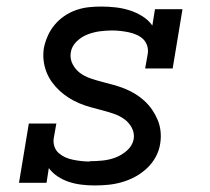

<svg xmlns="http://www.w3.org/2000/svg" viewBox="-20 -558 640 586"><path d="M268 8Q248 8 228 5.5Q208 3 190 -3Q172 -9 156 -19.5Q140 -30 129 -45L122 0H38L68 -181H152L144 -136Q142 -123 146 -111Q150 -99 159 -91Q168 -83 179 -78Q190 -73 202.5 -70.5Q215 -68 228 -66.5Q241 -65 253 -65Q253 -65 253.5 -65.5Q254 -66 254 -66Q273 -66 293 -68Q313 -70 332 -77Q351 -84 367.5 -98.5Q384 -113 388 -133Q391 -152 382 -168.5Q373 -185 358.5 -195Q344 -205 326.5 -211Q309 -217 291.5 -221.5Q274 -226 256 -231Q238 -236 221.5 -243Q205 -250 190 -259.5Q175 -269 162 -281Q149 -293 138.5 -307.5Q128 -322 121.5 -339Q115 -356 113 -374.5Q111 -393 114 -412Q118 -431 126 -449Q134 -467 147 -482.5Q160 -498 177 -509.5Q194 -521 213 -527.5Q232 -534 251 -536Q270 -538 288 -538Q311 -538 333 -535.5Q355 -533 375.5 -526.5Q396 -520 414.5 -508.5Q433 -497 445 -480L453 -530H537L507 -349H423L431 -394Q433 -407 429 -419Q425 -431 416.5 -439Q408 -447 396.5 -452Q385 -457 373 -459.5Q361 -462 348 -463.5Q335 -465 322 -465Q304 -465 285 -462.5Q266 -460 247.5 -453Q229 -446 214 -431.5Q199 -417 196 -398Q193 -379 201.5 -362.5Q210 -346 224 -335.5Q238 -325 255.5 -319Q273 -313 290.5 -308.5Q308 -304 326 -299Q344 -294 360.5 -287.5Q377 -281 392.5 -271.5Q408 -262 421 -250Q434 -238 444 -223.5Q454 -209 461 -192.5Q468 -176 470 -157.5Q472 -139 469 -120Q466 -99 455.5 -79.5Q445 -60 428.5 -44.5Q412 -29 392.5 -18.5Q373 -8 352 -2Q331 4 310 6Q289 8 268 8Z"/></svg>

Font: Iosevka Curly Slab ExObl
Style: Regular
Weight: 400
Width: 7
Italic angle: -9°
Monospace: yes
Designer: Belleve Invis
Foundry: Belleve Invis
Version: Version 11.1.0; ttfautohint (v1.8.3)